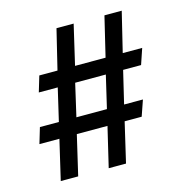

<svg xmlns="http://www.w3.org/2000/svg" viewBox="-87 -687 675 712"><g transform="rotate(-15 250.0 -331.0)"><path d="M280.8 -208H163.1L127.4 -55.2H60.5L96.2 -208H19.5L37.6 -268.6H110.4L139.6 -393.6H66.9L85 -454.1H154.8L191.9 -606.9H257.8L222.2 -454.1H339.4L376 -606.9H442.4L405.3 -454.1H480L459.5 -393.6H390.6L360.8 -268.6H433.1L412.1 -208H346.7L311 -55.2H244.6ZM177.7 -268.6H294.9L324.2 -393.6H206.5Z"/></g></svg>

Font: PT Astra Serif
Style: Bold
Weight: 700
Designer: A.Korolkova, I. Chaeva
Foundry: ParaType Ltd
Version: Version 1.002